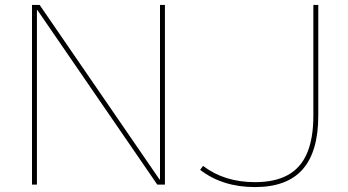

<svg xmlns="http://www.w3.org/2000/svg" viewBox="-20 -750 1412 780"><path d="M110 0V-730H141L628 -21H630V-730H650V0H619L132 -709H130V0ZM1016 10Q884 10 793 -60L805 -76Q848 -43 901 -26.5Q954 -10 1016 -10Q1097 -10 1149.5 -39Q1202 -68 1227.5 -128Q1253 -188 1253 -280V-730H1273V-280Q1273 -134 1209.5 -62Q1146 10 1016 10Z"/></svg>

Font: M PLUS 2 Thin
Style: Regular
Weight: 100
Designer: Coji Morishita
Foundry: UNDERFOREST DESIGN
Version: Version 1.001